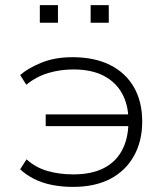

<svg xmlns="http://www.w3.org/2000/svg" viewBox="-20 -724 655 752"><path d="M266 8Q221 8 182 0Q143 -8 112 -24Q81 -40 59 -61L84 -100Q119 -68 165.5 -54.5Q212 -41 267 -41Q338 -41 385.5 -65Q433 -89 457.5 -134.5Q482 -180 483 -242L494 -230H159V-276H494L483 -257Q482 -315 457.5 -359Q433 -403 385.5 -427.5Q338 -452 267 -452Q216 -452 169 -438Q122 -424 83 -392L59 -430Q88 -456 141 -478Q194 -500 264 -500Q350 -500 411 -469.5Q472 -439 504.5 -382.5Q537 -326 537 -248Q537 -171 504.5 -113Q472 -55 412 -23.5Q352 8 266 8ZM335 -635V-704H406V-635ZM136 -635V-704H207V-635Z"/></svg>

Font: Nunito Sans 7pt SemiExpanded ExtraLight
Style: Regular
Weight: 250
Width: 6
Designer: Vernon Adams
Foundry: Vernon Adams
Version: Version 3.101;gftools[0.9.27]